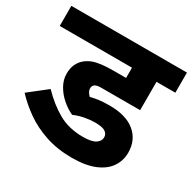

<svg xmlns="http://www.w3.org/2000/svg" viewBox="-140 -766 913 909"><g transform="rotate(30 316.0 -311.0)"><path d="M374 -200Q348 -200 318.5 -194.5Q289 -189 261 -177Q232 -190 204 -214Q176 -238 158.5 -269Q141 -300 141 -333Q141 -364 151.5 -385.5Q162 -407 179 -421Q195 -434 214 -441.5Q233 -449 261 -452.5Q289 -456 331 -456H395V-512H0V-622H632V-512H529V-357H321Q305 -357 297 -355.5Q289 -354 284 -351Q278 -347 275 -342Q272 -337 272 -329Q272 -318 277.5 -309Q283 -300 291 -292Q312 -298 337 -301Q362 -304 394 -304Q484 -304 532.5 -263.5Q581 -223 581 -154Q581 -111 557.5 -76Q534 -41 485 -20.5Q436 0 361 0Q282 0 217.5 -21.5Q153 -43 102.5 -78.5Q52 -114 14 -155L112 -232Q165 -177 222.5 -144.5Q280 -112 357 -112Q405 -112 425.5 -126Q446 -140 446 -160Q446 -178 430.5 -189Q415 -200 374 -200Z"/></g></svg>

Font: Noto Sans Devanagari
Style: Bold
Weight: 700
Version: Version 2.003